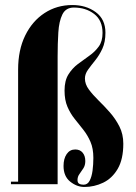

<svg xmlns="http://www.w3.org/2000/svg" viewBox="-20 -732 540 763"><path d="M315.5 11Q285.5 11 259 -10.2Q232.5 -31.5 232.5 -72.5Q232.5 -101.5 245 -119.8Q257.5 -138 279 -138Q298 -138 308.5 -125.2Q319 -112.5 319 -92Q319 -75 311.2 -63Q303.5 -51 295.8 -40.5Q288 -30 288 -16.5Q288 -5.5 294.8 -1.8Q301.5 2 312 2Q328 2 336.2 -13.8Q344.5 -29.5 347.8 -54Q351 -78.5 351 -104.5Q351 -142 339.5 -168.5Q328 -195 311 -216.5Q294 -238 276.8 -259.5Q259.5 -281 248 -307.8Q236.5 -334.5 236.5 -372Q236.5 -411.5 251.8 -436Q267 -460.5 289.5 -477.5Q312 -494.5 334.5 -510.2Q357 -526 372.2 -546.8Q387.5 -567.5 387.5 -601Q387.5 -651 354.2 -676.5Q321 -702 273.5 -702Q241.5 -702 228 -674.8Q214.5 -647.5 211.8 -603.2Q209 -559 209 -508V0H23.5V-10H52V-455.5Q52 -533.5 80.2 -591Q108.5 -648.5 157.2 -680.2Q206 -712 267.5 -712Q322 -712 360.5 -683.8Q399 -655.5 399 -602Q399 -565 386.8 -538.5Q374.5 -512 358.2 -492Q342 -472 329.8 -455Q317.5 -438 317.5 -420Q317.5 -397.5 333 -376.5Q348.5 -355.5 371.2 -333.2Q394 -311 416.5 -285.5Q439 -260 454.5 -229.5Q470 -199 470 -161Q470 -99 447.8 -61Q425.5 -23 390 -6Q354.5 11 315.5 11Z"/></svg>

Font: Imbue 100pt Black
Style: Regular
Weight: 900
Designer: Tyler Finck
Foundry: Etcetera Type Company
Version: Version 1.102; ttfautohint (v1.8.3)